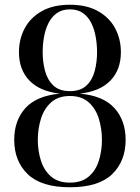

<svg xmlns="http://www.w3.org/2000/svg" viewBox="-20 -780 590 810"><path d="M275 10Q154.5 10 97.2 -45Q40 -100 40 -190Q40 -271.5 87 -323.8Q134 -376 233 -385Q148 -394.5 104 -440.2Q60 -486 60 -560Q60 -615 84.2 -660.5Q108.5 -706 156.5 -733Q204.5 -760 275 -760Q345.5 -760 393.5 -733Q441.5 -706 465.8 -660.5Q490 -615 490 -560Q490 -486 446 -440.2Q402 -394.5 317 -385Q416 -376 463 -323.8Q510 -271.5 510 -190Q510 -100 453 -45Q396 10 275 10ZM275 -9.5Q324.5 -9.5 354.2 -35Q384 -60.5 397 -101.8Q410 -143 410 -190Q410 -237 397 -279.2Q384 -321.5 354.2 -348.2Q324.5 -375 275 -375Q225.5 -375 195.8 -348.2Q166 -321.5 152.8 -279.2Q139.5 -237 139.5 -190Q139.5 -143 152.8 -101.8Q166 -60.5 195.8 -35Q225.5 -9.5 275 -9.5ZM275 -395.5Q319.5 -395.5 344.5 -419Q369.5 -442.5 379.5 -480.2Q389.5 -518 389.5 -560Q389.5 -591.5 384 -623.2Q378.5 -655 365.8 -681.5Q353 -708 330.8 -724.2Q308.5 -740.5 275 -740.5Q241.5 -740.5 219.2 -724.2Q197 -708 184 -681.5Q171 -655 165.5 -623.2Q160 -591.5 160 -560Q160 -518 170.2 -480.2Q180.5 -442.5 205.5 -419Q230.5 -395.5 275 -395.5Z"/></svg>

Font: Bodoni Moda 11pt
Style: Regular
Weight: 400
Version: Version 2.004